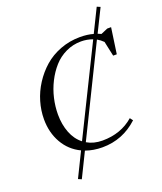

<svg xmlns="http://www.w3.org/2000/svg" viewBox="-178 -971 1044 1239"><g transform="rotate(-20 343.5 -351.0)"><path d="M68.8 -291Q68.8 -351.1 86.4 -411.1Q104 -471.2 138.7 -524.9Q173.3 -578.6 220.7 -620.4Q268.1 -662.1 332.3 -686.5Q396.5 -710.9 467.8 -710.9Q519.5 -710.9 559.1 -699.2L637.2 -857.9L660.2 -848.1L583 -691.9Q596.7 -686.5 606 -682.1L652.8 -702.1H679.2L653.8 -524.9H628.9L606.9 -627Q587.4 -646.5 565.9 -658.2L272 -60.1Q317.4 -33.2 377.9 -33.2Q504.9 -33.2 591.8 -108.9L606.9 -88.9Q502.4 7.8 362.8 7.8Q301.3 7.8 248 -11.2L166 155.8L143.1 146L225.1 -21Q150.4 -56.6 109.6 -128.2Q68.8 -199.7 68.8 -291ZM164.1 -289.1Q164.1 -220.7 186 -164.1Q208 -107.4 251 -74.2L543.9 -668Q505.4 -682.1 464.8 -682.1Q409.2 -682.1 360.1 -658.7Q311 -635.3 275.9 -595.7Q240.7 -556.2 215.1 -505.4Q189.5 -454.6 176.8 -399.2Q164.1 -343.8 164.1 -289.1Z"/></g></svg>

Font: Dihjauti
Style: Bold Italic
Weight: 700
Italic angle: -9°
Designer: T. Christopher White
Version: Version 3.0.0